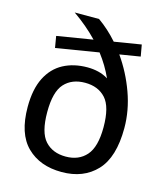

<svg xmlns="http://www.w3.org/2000/svg" viewBox="-120 -897 849 997"><g transform="rotate(15 304.5 -399.0)"><path d="M305 10Q188 10 118 -59Q48 -128 48 -271.5Q48 -367 79.2 -428.8Q110.5 -490.5 166.2 -520.2Q222 -550 296 -550Q326.5 -550 354.5 -543.2Q382.5 -536.5 407.5 -521Q379.5 -583.5 335.5 -641L106 -603.5L95.5 -665.5L288 -697Q230.5 -757 157 -808H288Q343.5 -769 392 -714L536.5 -737.5L547.5 -675.5L437 -657.5Q493.5 -577.5 527.5 -483.2Q561.5 -389 561.5 -294.5Q561.5 -137.5 492 -63.8Q422.5 10 305 10ZM305 -73Q375 -73 415.5 -119Q456 -165 456 -270.5Q456 -380.5 415.5 -425Q375 -469.5 304.5 -469.5Q234 -469.5 193.5 -425.2Q153 -381 153 -272Q153 -162.5 193.5 -117.8Q234 -73 305 -73Z"/></g></svg>

Font: Encode Sans Semi Expanded Medium
Style: Regular
Weight: 500
Width: 6
Designer: Multiple Designers
Foundry: Impallari Type
Version: Version 3.000; ttfautohint (v1.8.3) -l 8 -r 50 -G 200 -x 14 